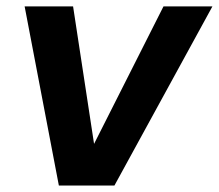

<svg xmlns="http://www.w3.org/2000/svg" viewBox="-20 -574 677 594"><path d="M56.2 -554.2H206.1L271 -128.9L485.8 -554.2H637.2L334 0H162.1Z"/></svg>

Font: SVN-Poppins SemiBold
Style: Italic
Weight: 600
Italic angle: -10°
Designer: Ninad Kale (Devanagari), Jonny Pinhorn (Latin)
Foundry: Indian Type Foundry
Version: Version 3.002 2017